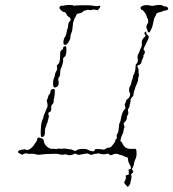

<svg xmlns="http://www.w3.org/2000/svg" viewBox="-20 -627 694 769"><path d="M187 -269Q196 -273 198 -269Q201 -267 199 -249Q197 -231 195 -229Q194 -228 195 -222Q196 -216 190 -209.5Q184 -203 185 -195Q187 -181 178 -178Q171 -176 175 -165Q177 -160 174 -152Q171 -144 171 -140.5Q171 -137 168 -132.5Q165 -128 166 -126.5Q167 -125 163.5 -119Q160 -113 160 -100Q161 -81 151 -79Q146 -77 144.5 -80.5Q143 -84 143 -97Q144 -137 150 -147Q154 -154 154 -158Q154 -162 155 -163.5Q156 -165 159.5 -174.5Q163 -184 167 -192Q173 -203 169 -216Q166 -224 168.5 -227.5Q171 -231 172 -237.5Q173 -244 177.5 -248.5Q182 -253 182 -259.5Q182 -266 187 -269ZM236 -440Q241 -443 243.5 -442Q246 -441 246 -428Q246 -403 238 -399Q231 -394 233 -386Q234 -383 230.5 -370.5Q227 -358 224 -352.5Q221 -347 221 -335Q221 -323 216.5 -318Q212 -313 213.5 -307Q215 -301 215 -293.5Q215 -286 210 -281Q200 -273 195 -279Q192 -283 192.5 -295Q193 -307 196 -314Q200 -321 200 -327Q200 -333 205 -341Q211 -350 208 -359Q206 -363 209 -366Q212 -369 216 -374Q221 -382 221 -414Q221 -423 229 -428Q233 -430 232.5 -434Q232 -438 236 -440ZM561 -499Q565 -501 565.5 -500.5Q566 -500 566 -495Q566 -490 571 -486.5Q576 -483 576 -478.5Q576 -474 565.5 -453.5Q555 -433 555 -430.5Q555 -428 558 -425Q563 -418 557 -409Q553 -405 554.5 -403Q556 -401 553 -396Q546 -380 546 -376Q546 -373 542 -370Q538 -367 534 -366Q527 -364 533 -355Q536 -350 535 -342.5Q534 -335 536 -330Q538 -325 535.5 -321Q533 -317 533 -309Q533 -301 527.5 -290Q522 -279 521 -273.5Q520 -268 517.5 -262.5Q515 -257 515 -250Q515 -243 511 -240Q501 -230 503 -224Q504 -222 501.5 -215Q499 -208 499 -203.5Q499 -199 495 -193Q491 -187 493 -181Q496 -172 491 -166Q488 -162 488 -154.5Q488 -147 481 -140L475 -133L477 -125Q480 -118 477.5 -114.5Q475 -111 475 -104.5Q475 -98 470 -88Q465 -78 464 -71.5Q463 -65 462.5 -62.5Q462 -60 465 -59.5Q468 -59 470 -53Q472 -47 479 -39.5Q486 -32 498 -31Q510 -30 516.5 -31Q523 -32 525 -28.5Q527 -25 527 -12Q527 1 522.5 10Q518 19 517 27Q515 40 509 49Q507 51 511 55Q518 61 508 68Q504 71 506 76Q508 81 505 92.5Q502 104 502 107Q502 110 497 116L492 122L485 115Q478 108 477.5 105Q477 102 481 96Q485 89 484 82Q483 77 484.5 75.5Q486 74 495 72Q498 71 496 67.5Q494 64 496 60.5Q498 57 496 57Q490 54 497 52L499 51Q510 50 499 31Q493 21 493 13Q493 7 491 4.5Q489 2 483 1Q478 0 473 -3Q468 -6 464.5 -6Q461 -6 455 -9Q443 -14 430 -7Q422 -3 417 -9Q413 -13 408 -11Q397 -7 381 -11Q373 -14 371 -12.5Q369 -11 362.5 -11Q356 -11 351 -8Q346 -5 339 -9Q332 -13 325.5 -12Q319 -11 311 -9.5Q303 -8 298 -7Q293 -6 287 -9L281 -12L272 -8Q259 -3 249 -7Q243 -10 236.5 -8Q230 -6 220 -8.5Q210 -11 204 -11Q198 -11 178 -10.5Q158 -10 145 -8Q132 -6 123 -9Q114 -12 104 -11Q94 -10 88.5 -12Q83 -14 76 -11L69 -7L61 -11Q53 -15 52 -17Q51 -20 55.5 -23.5Q60 -27 65 -27Q70 -27 74.5 -28.5Q79 -30 83 -28Q91 -22 105 -34Q115 -43 116 -46Q117 -49 122.5 -55.5Q128 -62 129 -68.5Q130 -75 132 -76Q135 -77 143.5 -74Q152 -71 153 -69Q155 -66 156 -60Q158 -46 173 -36Q183 -30 188.5 -31Q194 -32 199 -30.5Q204 -29 210.5 -31Q217 -33 220 -31.5Q223 -30 231.5 -31.5Q240 -33 247.5 -31Q255 -29 261 -29Q267 -29 274 -25L282 -22L286 -25Q293 -30 310 -30.5Q327 -31 333 -27Q342 -21 355 -21Q356 -21 359 -25L362 -30H376Q390 -29 394 -28Q398 -27 404 -31.5Q410 -36 415.5 -35.5Q421 -35 425 -39Q442 -58 442 -64Q442 -68 446 -71.5Q450 -75 448 -78Q445 -84 451 -93Q455 -99 456 -116Q457 -133 459.5 -135.5Q462 -138 463 -145Q468 -180 481 -191Q484 -193 481 -200.5Q478 -208 481 -212.5Q484 -217 485 -222.5Q486 -228 491.5 -231Q497 -234 500 -242.5Q503 -251 500 -254Q497 -258 497 -267Q497 -276 500.5 -281Q504 -286 505.5 -294Q507 -302 509.5 -308Q512 -314 512 -317Q512 -320 514 -325Q523 -341 523 -362Q523 -369 526 -371Q529 -373 531 -378.5Q533 -384 532 -389Q529 -401 534 -411Q537 -415 538.5 -420.5Q540 -426 542 -430Q549 -441 548 -452Q546 -467 558 -478L564 -483L561 -487Q556 -496 561 -499ZM552 -604Q564 -609 586 -604Q595 -603 598 -604.5Q601 -606 613.5 -607Q626 -608 631.5 -604.5Q637 -601 642 -601Q649 -601 652 -596Q655 -592 652 -588.5Q649 -585 643 -585Q637 -585 632 -582Q627 -579 619 -578Q607 -576 605 -569Q604 -564 601 -560Q597 -555 593 -533Q592 -524 586 -510.5Q580 -497 578 -497Q575 -497 572.5 -500Q570 -503 570 -506Q570 -510 567.5 -513Q565 -516 567 -523.5Q569 -531 572 -534Q576 -541 571 -553Q567 -561 566 -566Q565 -570 558.5 -578.5Q552 -587 550 -587Q547 -587 544.5 -590.5Q542 -594 543 -597Q544 -601 552 -604ZM237 -605Q242 -607 257 -607Q272 -607 274 -605Q276 -603 285 -605Q295 -606 317 -606Q339 -606 347 -605Q368 -601 374 -603Q383 -606 382 -601L377 -592L371 -586L362 -588Q353 -590 348.5 -587.5Q344 -585 337.5 -587Q331 -589 328 -587Q325 -585 321 -585Q317 -585 314 -582Q308 -575 295 -573Q289 -572 288 -571Q287 -570 285 -565Q283 -559 280.5 -556.5Q278 -554 278 -551.5Q278 -549 275 -543Q272 -537 271 -520Q270 -503 266 -495.5Q262 -488 262 -479Q262 -469 252 -455Q246 -445 238 -448Q235 -449 234.5 -451Q234 -453 234 -462Q236 -474 240 -478.5Q244 -483 246.5 -496.5Q249 -510 250.5 -512Q252 -514 253 -525Q254 -536 257 -539Q266 -546 261 -555Q259 -558 254 -560.5Q249 -563 248 -567Q243 -579 236 -579Q232 -579 225 -585.5Q218 -592 218 -595.5Q218 -599 221 -602Q224 -605 228 -604Q231 -603 237 -605Z"/></svg>

Font: TT2020 Style D
Style: Italic
Weight: 400
Italic angle: -15°
Version: Version 0.2.000